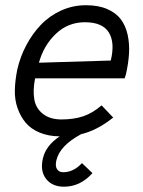

<svg xmlns="http://www.w3.org/2000/svg" viewBox="-20 -514 547 732"><path d="M307.6 -494.1Q355 -494.1 388.7 -479.5Q422.4 -464.8 440.7 -440.4Q459 -416 466.6 -381.6Q474.1 -347.2 471.9 -310.1Q469.7 -272.9 460 -230L455.1 -215.3H113.8Q105 -170.9 110.6 -136.2Q116.2 -101.6 143.3 -80.1Q170.4 -58.6 214.4 -58.6Q261.7 -58.6 297.6 -70.8Q333.5 -83 367.2 -112.3L411.6 -65.9Q350.1 -16.6 289.1 -2.4Q207.5 41.5 194.8 97.7Q189.9 119.6 197.5 131.1Q205.1 142.6 221.2 142.6Q260.3 142.6 292.5 107.9L332.5 146Q286.1 197.8 224.1 197.8Q178.7 197.8 155.5 167.7Q132.3 137.7 143.6 89.8Q154.8 41 207.5 5.9Q164.6 5.4 131.1 -8.5Q97.7 -22.5 77.9 -46.1Q58.1 -69.8 46.9 -101.8Q35.6 -133.8 36.6 -170.9Q37.6 -208 45.9 -249Q57.1 -297.9 80.1 -341.3Q103 -384.8 135.7 -419.2Q168.5 -453.6 213.1 -473.9Q257.8 -494.1 307.6 -494.1ZM402.3 -283.2Q418.9 -351.6 394.8 -390.4Q370.6 -429.2 303.7 -429.2Q239.3 -429.2 192.9 -385Q146.5 -340.8 128.4 -274.9Z"/></svg>

Font: HK Grotesk Italic
Style: Regular
Weight: 400
Italic angle: -13°
Designer: Alfredo Marco Pradil and Stefan Peev
Foundry: Hanken Design Co.
Version: Version 1.000;PS 001.000;hotconv 1.0.88;makeotf.lib2.5.64775